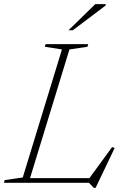

<svg xmlns="http://www.w3.org/2000/svg" viewBox="-46 -891 612 936"><path d="M292.5 -650 93.5 0H-26.5L-23 -13L65 -26L256 -650L172.5 -663L176.5 -676H384L380.5 -663ZM381 -10.5 500.5 -174 513 -169.5 420 25H411.5L387.5 0H67L74.5 -22.5H417ZM288 -743.5 418.5 -871H470L468 -863.5L309 -743.5Z"/></svg>

Font: Newsreader 16pt 16pt ExtraLight
Style: Italic
Weight: 250
Italic angle: -17°
Version: Version 1.003